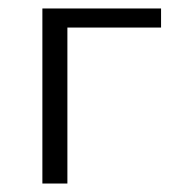

<svg xmlns="http://www.w3.org/2000/svg" viewBox="-20 -433 424 453"><path d="M360 -413V-368H139V0H80V-413Z"/></svg>

Font: EauTest Semilight
Style: Italic
Weight: 300
Italic angle: -12°
Designer: Christian Thalmann (Catharsis Fonts)
Version: Version 0.001;PS 000.001;hotconv 1.0.88;makeotf.lib2.5.64775